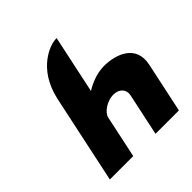

<svg xmlns="http://www.w3.org/2000/svg" viewBox="-222 -1031 1201 1201"><g transform="rotate(-45 378.5 -430.5)"><path d="M337.4 -281.8C345.4 -319.2 406.3 -360 460.1 -360C516.4 -360 543 -322.4 534.4 -281.8L474.5 0H681.5L752.5 -334C783.8 -481.3 650.4 -528 547.4 -528C488.2 -528 429.9 -506.5 378.5 -475.2L460.5 -861.2L444.2 -860C406.3 -857.2 245.9 -810.5 195.9 -590.1L70.5 0H277.5Z"/></g></svg>

Font: Hussar Nova
Style: 96
Weight: 700
Foundry: Cannot Into Space Fonts
Version: Version 0.99